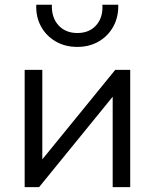

<svg xmlns="http://www.w3.org/2000/svg" viewBox="-20 -774 641 794"><path d="M82 0V-485H155V-115L456.5 -485H518.5V0H446V-374L141.5 0ZM300 -580Q249 -580 210 -602.8Q171 -625.5 149.5 -664.8Q128 -704 130 -754.5H194.5Q192.5 -702 221.5 -669.8Q250.5 -637.5 300 -637.5Q349.5 -637.5 378 -669.8Q406.5 -702 403.5 -754.5H469Q470.5 -704.5 449 -665Q427.5 -625.5 388.8 -602.8Q350 -580 300 -580Z"/></svg>

Font: Geologica Cursive ExtraLight
Style: Regular
Weight: 250
Designer: Sindre Bremnes, Frode Helland
Foundry: Monokrom Skriftforlag AS
Version: Version 1.010;gftools[0.9.28]